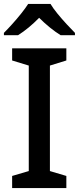

<svg xmlns="http://www.w3.org/2000/svg" viewBox="-24 -961 403 981"><path d="M315 0H38V-62L123 -87V-626L38 -652V-714H315V-652L231 -626V-87L315 -62ZM234 -941Q247 -919 269.5 -891.5Q292 -864 316.5 -837.5Q341 -811 359 -793V-781H286Q260 -797 231.5 -820Q203 -843 176 -870Q122 -815 68 -781H-4V-793Q15 -812 38.5 -838Q62 -864 84 -891.5Q106 -919 120 -941Z"/></svg>

Font: Noto Sans Ol Chiki Medium
Style: Regular
Weight: 500
Designer: Monotype Design Team, Lewis McGuffie
Foundry: Monotype Imaging Inc.
Version: Version 2.003; ttfautohint (v1.8.4.7-5d5b)